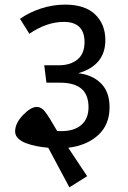

<svg xmlns="http://www.w3.org/2000/svg" viewBox="-20 -699 550 824"><path d="M450.2 -238.8Q450.2 -164.1 401.6 -119.4Q353 -74.7 272.9 -64.9L354 57.1L277.8 105L187 -64.9Q159.7 -67.4 136.2 -72Q112.8 -76.7 91.3 -84.7Q69.8 -92.8 57.4 -105.5Q44.9 -118.2 44.9 -134.8Q44.9 -169.9 78.6 -205.1Q112.3 -240.2 138.2 -240.2Q157.2 -240.2 173.3 -219.7Q189.5 -199.2 225.1 -137.2Q231 -136.2 242.2 -136.2Q298.8 -136.2 329.3 -163.1Q359.9 -189.9 359.9 -238.8Q359.9 -292 329.6 -318.1Q299.3 -344.2 236.8 -344.2H179.2L169.9 -418.9H231.9Q283.2 -418.9 313 -444.1Q342.8 -469.2 342.8 -518.1Q342.8 -605 253.9 -605Q180.7 -605 106 -554.2L65.9 -618.2Q105 -646 156.2 -662.6Q207.5 -679.2 258.8 -679.2Q344.7 -679.2 388.4 -637Q432.1 -594.7 432.1 -526.9Q432.1 -418.5 315.9 -384.8Q376.5 -377.9 413.3 -341.3Q450.2 -304.7 450.2 -238.8Z"/></svg>

Font: FiraGO
Style: Regular
Weight: 400
Designer: bBox Type
Foundry: bBox Type GmbH
Version: Version 1.001;PS 001.001;hotconv 1.0.88;makeotf.lib2.5.64775